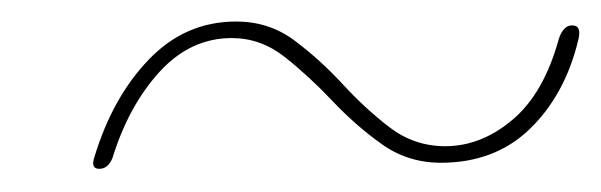

<svg xmlns="http://www.w3.org/2000/svg" viewBox="-20 -436 545 174"><path d="M379.5 -288.5Q349.5 -288.5 325.8 -305.5Q302 -322.5 281 -344.8Q260 -367 238.2 -384.2Q216.5 -401.5 190 -401.5Q152.5 -401.5 124.5 -370.8Q96.5 -340 82 -293Q78 -283 70 -283Q62 -283 65.5 -293.5Q82 -348 115 -382.2Q148 -416.5 194 -416.5Q224 -416.5 247 -399.2Q270 -382 290.5 -359.8Q311 -337.5 333.2 -320.5Q355.5 -303.5 383.5 -303.5Q416 -303.5 444.5 -327.5Q473 -351.5 486.5 -401Q490.5 -413 498.5 -413Q507.5 -413 504 -399.5Q492 -350 460.2 -319.2Q428.5 -288.5 379.5 -288.5Z"/></svg>

Font: Fraunces 144pt Soft Thin
Style: Italic
Weight: 100
Italic angle: -16°
Version: Version 1.000;[0bf87f6ff]